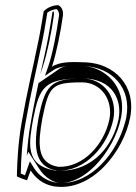

<svg xmlns="http://www.w3.org/2000/svg" viewBox="-20 -678 525 739"><path d="M63 -204C50 -129 46 -59 45 1C60 8 73 13 84 16L98 -22C115 5 143 31 186 39C333 63 456 -95 481 -226C505 -350 419 -433 311 -438C260 -440 211 -442 180 -421C197 -473 214 -558 222 -617C225 -636 217 -653 204 -658C182 -658 159 -647 148 -634C148 -634 138 -571 130 -531C104 -403 84 -325 63 -204ZM78 -204C99 -324 119 -403 145 -531C152 -564 159 -613 162 -629C170 -636 185 -642 198 -643C203 -639 209 -630 207 -617C199 -558 183 -473 166 -423L153 -386L187 -409C210 -425 256 -425 308 -423C409 -418 488 -341 466 -226C464 -213 459 -200 455 -186C417 -70 312 43 192 24C154 17 127 -6 111 -31L95 -57L76 -3C71 -5 66 -8 60 -10C61 -69 65 -133 78 -204ZM98 -204C90 -160 86 -118 83 -78L89 -94L132 -27C148 -1 177 20 202 25C240 31 292 14 346 -40C396 -91 434 -162 446 -226C470 -350 378 -419 306 -423C251 -425 227 -425 210 -414L128 -358C118 -310 108 -262 98 -204ZM135 -392 145 -422C162 -473 179 -558 187 -617C188 -624 188 -629 186 -635C185 -634 183 -633 182 -632C180 -621 172 -567 165 -531C155 -478 144 -434 135 -392ZM108 -222C132 -341 149 -376 297 -376C416 -376 451 -290 436 -218C417 -128 345 -15 199 -21H194L190 -22C73 -42 92 -131 108 -222ZM128 -222C112 -129 104 -37 200 -21H201C309 -17 395 -118 416 -218C433 -301 381 -376 297 -376C174 -376 153 -348 128 -222ZM143 -222C168 -345 178 -361 295 -361C370 -361 416 -293 401 -218C381 -123 301 -32 204 -36C120 -50 126 -127 143 -222Z"/></svg>

Font: Snowfall
Style: EcoObl
Weight: 400
Designer: Jasper
Foundry: Cannot Into Space Fonts
Version: Version 0.9